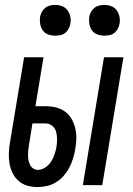

<svg xmlns="http://www.w3.org/2000/svg" viewBox="-20 -753 540 781"><path d="M317 0 403 -520H482L396 0ZM133 8Q111 8 90.5 2Q70 -4 55 -17.5Q40 -31 31 -49.5Q22 -68 18.5 -89Q15 -110 16 -132Q17 -154 21 -176L78 -520H157L124 -321H165Q187 -321 207.5 -316Q228 -311 244.5 -299Q261 -287 271 -269.5Q281 -252 286 -231.5Q291 -211 290.5 -189.5Q290 -168 286 -146Q283 -127 277 -108Q271 -89 262 -71.5Q253 -54 239.5 -38.5Q226 -23 208.5 -12Q191 -1 171 3.5Q151 8 133 8ZM134 -62Q150 -62 164.5 -72Q179 -82 188 -96Q197 -110 202 -125.5Q207 -141 210 -157Q212 -173 212 -188.5Q212 -204 208 -218Q204 -232 192 -241.5Q180 -251 165 -251H112L98 -164Q96 -153 95 -142.5Q94 -132 94 -121.5Q94 -111 96 -101Q98 -91 102.5 -82Q107 -73 115.5 -67.5Q124 -62 134 -62ZM404 -608Q389 -608 375.5 -613Q362 -618 354 -629.5Q346 -641 343.5 -655.5Q341 -670 343 -685Q345 -695 350.5 -705Q356 -715 364.5 -721.5Q373 -728 383.5 -730.5Q394 -733 405 -733Q420 -733 433.5 -727.5Q447 -722 455 -710.5Q463 -699 466 -684.5Q469 -670 466 -655Q464 -645 458.5 -635Q453 -625 444.5 -618.5Q436 -612 425.5 -610Q415 -608 404 -608ZM204 -608Q189 -608 175.5 -613Q162 -618 154 -629.5Q146 -641 143.5 -655.5Q141 -670 143 -685Q145 -695 150.5 -705Q156 -715 164.5 -721.5Q173 -728 183.5 -730.5Q194 -733 205 -733Q220 -733 233.5 -727.5Q247 -722 255 -710.5Q263 -699 266 -684.5Q269 -670 266 -655Q264 -645 258.5 -635Q253 -625 244.5 -618.5Q236 -612 225.5 -610Q215 -608 204 -608Z"/></svg>

Font: Iosevka Curly
Style: Italic
Weight: 400
Italic angle: -9°
Monospace: yes
Designer: Belleve Invis
Foundry: Belleve Invis
Version: Version 22.1.2; ttfautohint (v1.8.4)